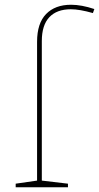

<svg xmlns="http://www.w3.org/2000/svg" viewBox="-20 -788 417 808"><path d="M377 -750 371 -733Q315 -749 278 -749Q219 -749 187.5 -715.5Q156 -682 156 -615V-28L266 -15V0H46V-15L136 -28V-612Q136 -690 174 -729Q212 -768 279 -768Q323 -768 377 -750Z"/></svg>

Font: Bitter Pro Thin
Style: Regular
Weight: 250
Designer: Sol Matas, and Bitter project Authors
Foundry: Sol Matas
Version: Version 1.010